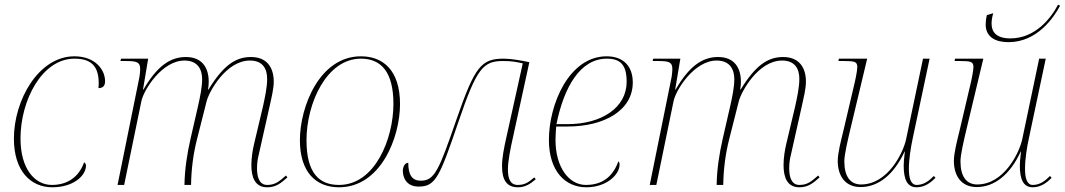

<svg xmlns="http://www.w3.org/2000/svg" viewBox="-20 -785 4520 815"><path d="M202 10C289 10 345 -37 345 -83C345 -89 340 -94 337 -96C315 -34 267 0 200 0C127 0 67 -69 67 -197C67 -359 158 -536 296 -536C361 -536 399 -510 399 -432C399 -423 398 -415 398 -411C414 -411 426 -418 426 -440C426 -491 382 -546 296 -546C143 -546 39 -359 39 -197C39 -58 111 10 202 10Z M1114 10C1151 10 1172 -7 1200 -32L1194 -40C1165 -15 1149 0 1114 0C1079 0 1071 -37 1071 -70C1071 -91 1074 -111 1076 -118L1124 -332C1131 -364 1142 -407 1142 -438C1142 -495 1116 -543 1045 -543C979 -543 927 -506 865 -405H863C865 -417 866 -428 866 -438C866 -495 840 -543 769 -543C703 -543 647 -505 589 -405H587L609 -536H494L491 -526H513C562 -526 575 -521 575 -492C575 -484 574 -473 572 -459L479 0H507L580 -355C590 -404 668 -528 763 -528C822 -528 838 -487 838 -449C838 -416 830 -376 820 -332L789 -197C774 -131 764 -66 763 0H791C792 -66 800 -131 817 -197L857 -355C867 -395 939 -528 1041 -528C1097 -528 1114 -491 1114 -450C1114 -415 1105 -373 1096 -332L1059 -176C1052 -147 1047 -114 1047 -84C1047 -33 1062 10 1114 10Z M1419 10C1597 10 1678 -203 1678 -343C1678 -488 1605 -546 1512 -546C1336 -546 1253 -331 1253 -190C1253 -53 1322 10 1419 10ZM1419 0C1335 0 1281 -50 1281 -190C1281 -346 1366 -536 1512 -536C1599 -536 1650 -478 1650 -344C1650 -196 1572 0 1419 0Z M2178 10C2208 10 2230 -3 2254 -24L2248 -32C2223 -11 2208 0 2178 0C2146 0 2136 -26 2136 -66C2136 -103 2148 -160 2157 -200L2227 -521C2194 -528 2150 -536 2119 -536C2023 -536 1996 -504 1918 -279C1843 -62 1825 -18 1766 -18C1731 -18 1713 -40 1713 -94C1699 -94 1690 -78 1690 -59C1690 -33 1704 7 1757 7C1829 7 1846 -33 1926 -268C2004 -497 2031 -526 2116 -526C2154 -526 2171 -522 2199 -516L2129 -200C2119 -155 2111 -116 2111 -79C2111 -20 2132 10 2178 10Z M2469 10C2554 10 2610 -43 2610 -87C2610 -93 2608 -98 2605 -100C2585 -46 2547 0 2467 0C2395 0 2338 -75 2338 -191C2338 -208 2340 -241 2341 -248H2390C2543 -248 2666 -315 2666 -435C2666 -505 2625 -546 2555 -546C2396 -546 2310 -343 2310 -191C2310 -60 2378 10 2469 10ZM2388 -258H2342C2374 -416 2443 -536 2556 -536C2614 -536 2640 -509 2640 -438C2640 -328 2534 -258 2388 -258Z M3373 10C3410 10 3431 -7 3459 -32L3453 -40C3424 -15 3408 0 3373 0C3338 0 3330 -37 3330 -70C3330 -91 3333 -111 3335 -118L3383 -332C3390 -364 3401 -407 3401 -438C3401 -495 3375 -543 3304 -543C3238 -543 3186 -506 3124 -405H3122C3124 -417 3125 -428 3125 -438C3125 -495 3099 -543 3028 -543C2962 -543 2906 -505 2848 -405H2846L2868 -536H2753L2750 -526H2772C2821 -526 2834 -521 2834 -492C2834 -484 2833 -473 2831 -459L2738 0H2766L2839 -355C2849 -404 2927 -528 3022 -528C3081 -528 3097 -487 3097 -449C3097 -416 3089 -376 3079 -332L3048 -197C3033 -131 3023 -66 3022 0H3050C3051 -66 3059 -131 3076 -197L3116 -355C3126 -395 3198 -528 3300 -528C3356 -528 3373 -491 3373 -450C3373 -415 3364 -373 3355 -332L3318 -176C3311 -147 3306 -114 3306 -84C3306 -33 3321 10 3373 10Z M3871 10C3906 10 3932 -11 3951 -30L3944 -38C3924 -18 3902 0 3871 0C3846 0 3838 -29 3838 -69C3838 -109 3846 -160 3855 -201L3926 -536H3898L3826 -193C3814 -137 3749 -2 3635 -2C3590 -2 3564 -35 3564 -100C3564 -129 3578 -187 3588 -230L3661 -536H3541L3539 -526H3561C3609 -526 3619 -523 3619 -500C3619 -485 3611 -445 3603 -413L3560 -230C3550 -189 3536 -135 3536 -102C3536 -43 3564 9 3633 9C3708 9 3774 -43 3820 -142H3821C3817 -111 3816 -93 3816 -82C3816 -25 3830 10 3871 10Z M4261 -606C4382 -606 4453 -710 4480 -761L4471 -765C4442 -709 4375 -622 4269 -622C4206 -622 4189 -652 4189 -685C4189 -696 4191 -712 4196 -729L4169 -721C4165 -703 4164 -690 4164 -681C4164 -628 4205 -606 4261 -606ZM4364 10C4399 10 4425 -11 4444 -30L4437 -38C4417 -18 4395 0 4364 0C4339 0 4331 -29 4331 -69C4331 -109 4339 -160 4348 -201L4419 -536H4391L4319 -193C4307 -137 4242 -2 4128 -2C4083 -2 4057 -35 4057 -100C4057 -129 4071 -187 4081 -230L4154 -536H4034L4032 -526H4054C4102 -526 4112 -523 4112 -500C4112 -485 4104 -445 4096 -413L4053 -230C4043 -189 4029 -135 4029 -102C4029 -43 4057 9 4126 9C4201 9 4267 -43 4313 -142H4314C4310 -111 4309 -93 4309 -82C4309 -25 4323 10 4364 10Z"/></svg>

Font: Noto Serif Display Thin
Style: Italic
Weight: 100
Italic angle: -12°
Designer: Monotype Design Team
Foundry: Monotype Imaging Inc.
Version: Version 2.009